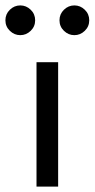

<svg xmlns="http://www.w3.org/2000/svg" viewBox="-45 -690 350 710"><path d="M-8.5 -576Q-25 -592 -25 -615Q-25 -638 -8.5 -654Q8 -670 30 -670Q52 -670 68.5 -654Q85 -638 85 -615Q85 -592 68.5 -576Q52 -560 30 -560Q8 -560 -8.5 -576ZM191.5 -576Q175 -592 175 -615Q175 -638 191.5 -654Q208 -670 230 -670Q252 -670 268.5 -654Q285 -638 285 -615Q285 -592 268.5 -576Q252 -560 230 -560Q208 -560 191.5 -576ZM90 -460H170V0H90Z"/></svg>

Font: renner_400book
Style: Book
Weight: 400
Version: Version 003.000 ; ttfautohint (v0.97) -l 8 -r 50 -G 200 -x 1